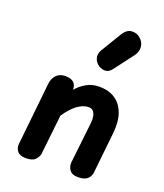

<svg xmlns="http://www.w3.org/2000/svg" viewBox="-165 -1036 979 1145"><g transform="rotate(20 325.0 -463.5)"><path d="M136 0Q97 0 81.2 -20Q65.5 -40 68.5 -67.5L110 -463Q113.5 -496 133.8 -518.5Q154 -541 191 -541Q227 -541 243.8 -525.5Q260.5 -510 261 -482.5V-479.5Q285.5 -509 321.5 -530Q357.5 -551 404 -551Q464 -551 504.8 -523.5Q545.5 -496 564 -444Q582.5 -392 574.5 -318.5L547 -58.5Q544.5 -34 525.8 -17Q507 0 465 0Q428.5 0 412.8 -21.8Q397 -43.5 400 -71.5L429 -330.5Q431.5 -353.5 428 -372.5Q424.5 -391.5 414 -403Q403.5 -414.5 384.5 -414.5Q351 -414.5 314.8 -388.2Q278.5 -362 243 -308.5L215.5 -57Q213.5 -40 196.2 -20Q179 0 136 0ZM361.5 -664Q338.5 -678 330.2 -704.2Q322 -730.5 338.5 -758L415.5 -885.5Q439.5 -925.5 472.2 -927.2Q505 -929 528 -907.5Q551.5 -886.5 553.8 -856.5Q556 -826.5 537.5 -802L445 -679.5Q426.5 -655 404.8 -653Q383 -651 361.5 -664Z"/></g></svg>

Font: Edu NSW ACT Cursive
Style: Regular
Weight: 400
Designer: Tina and Corey Anderson, Eben Sorkin, Mirko Velimirovic
Foundry: Sorkin Type Co.
Version: Version 2.000